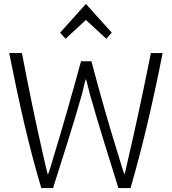

<svg xmlns="http://www.w3.org/2000/svg" viewBox="-20 -961 880 981"><path d="M27 -690C78 -433 127 -214 191 0H251C300 -155 350 -308 398 -477C408 -512 413 -545 419 -558C424 -544 430 -512 440 -477C488 -308 537 -155 585 0H647C709 -214 760 -433 811 -690H751C712 -496 672 -307 633 -141C626 -112 620 -79 616 -70C608 -88 597 -129 585 -167C538 -317 492 -478 447 -648H394C347 -476 302 -318 256 -167C247 -136 228 -70 224 -70C218 -90 209 -132 199 -175C162 -337 126 -511 92 -690ZM315 -763 419 -859 523 -763 551 -794 419 -941 287 -794Z"/></svg>

Font: Repo Light
Style: Regular
Weight: 300
Designer: Stefan Peev
Foundry: Context Ltd
Version: Version 001.502